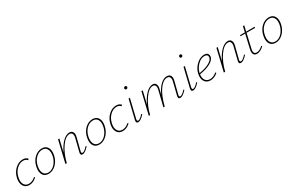

<svg xmlns="http://www.w3.org/2000/svg" viewBox="157 -1861 4745 3119"><g transform="rotate(-30 2530.0 -301.5)"><path d="M350 -356Q321 -390 273 -390Q207 -390 150 -335.5Q93 -281 74 -195Q56 -116 83.5 -67Q111 -18 172 -18Q239 -18 295 -72L308 -58Q244 4 167 4Q96 4 62.5 -51Q29 -106 47 -194Q67 -289 133 -350.5Q199 -412 278 -412Q338 -412 368 -373Z M529 3Q456 3 424.5 -51.5Q393 -106 411 -194Q430 -291 493.5 -351.5Q557 -412 635 -412Q708 -412 740 -357.5Q772 -303 754 -216Q734 -121 671 -59Q608 3 529 3ZM535 -18Q602 -18 656 -74.5Q710 -131 728 -216Q744 -293 718.5 -341.5Q693 -390 631 -390Q565 -390 510 -336.5Q455 -283 437 -195Q421 -113 447.5 -65.5Q474 -18 535 -18Z M1274 -89 1286 -77Q1213 4 1167 4Q1118 4 1135 -56L1192 -285Q1204 -332 1191.5 -360.5Q1179 -389 1144 -389Q1067 -389 987.5 -275.5Q908 -162 869 0H843L940 -408H965L909 -174Q959 -283 1024 -347.5Q1089 -412 1152 -412Q1196 -412 1215 -378Q1234 -344 1219 -288L1161 -59Q1150 -19 1179 -19Q1211 -19 1274 -89Z M1480 3Q1407 3 1375.5 -51.5Q1344 -106 1362 -194Q1381 -291 1444.5 -351.5Q1508 -412 1586 -412Q1659 -412 1691 -357.5Q1723 -303 1705 -216Q1685 -121 1622 -59Q1559 3 1480 3ZM1486 -18Q1553 -18 1607 -74.5Q1661 -131 1679 -216Q1695 -293 1669.5 -341.5Q1644 -390 1582 -390Q1516 -390 1461 -336.5Q1406 -283 1388 -195Q1372 -113 1398.5 -65.5Q1425 -18 1486 -18Z M2103 -356Q2074 -390 2026 -390Q1960 -390 1903 -335.5Q1846 -281 1827 -195Q1809 -116 1836.5 -67Q1864 -18 1925 -18Q1992 -18 2048 -72L2061 -58Q1997 4 1920 4Q1849 4 1815.5 -51Q1782 -106 1800 -194Q1820 -289 1886 -350.5Q1952 -412 2031 -412Q2091 -412 2121 -373Z M2310 -556Q2298 -556 2290.5 -564Q2283 -572 2284 -584Q2285 -595 2293 -602.5Q2301 -610 2312 -610Q2324 -610 2331.5 -602Q2339 -594 2338 -581Q2336 -570 2328 -563Q2320 -556 2310 -556ZM2210 4Q2163 4 2178 -56L2263 -408H2288L2204 -59Q2195 -19 2222 -19Q2254 -19 2317 -89L2329 -77Q2256 4 2210 4Z M3107 -89 3119 -77Q3046 4 3000 4Q2952 4 2968 -56L3025 -285Q3037 -334 3023.5 -361.5Q3010 -389 2972 -389Q2898 -389 2825 -287.5Q2752 -186 2706 0H2681L2751 -285Q2763 -332 2751.5 -360.5Q2740 -389 2706 -389Q2630 -389 2549.5 -273Q2469 -157 2432 0H2407L2504 -408H2529L2473 -173Q2522 -281 2586.5 -346.5Q2651 -412 2715 -412Q2758 -412 2774 -377.5Q2790 -343 2776 -288L2753 -197Q2801 -301 2860.5 -356.5Q2920 -412 2979 -412Q3028 -412 3047 -378.5Q3066 -345 3052 -288L2994 -59Q2982 -19 3012 -19Q3044 -19 3107 -89Z M3341 -556Q3329 -556 3321.5 -564Q3314 -572 3315 -584Q3316 -595 3324 -602.5Q3332 -610 3343 -610Q3355 -610 3362.5 -602Q3370 -594 3369 -581Q3367 -570 3359 -563Q3351 -556 3341 -556ZM3241 4Q3194 4 3209 -56L3294 -408H3319L3235 -59Q3226 -19 3253 -19Q3285 -19 3348 -89L3360 -77Q3287 4 3241 4Z M3681 -412Q3729 -412 3746 -386Q3763 -360 3757 -326Q3745 -273 3669.5 -231Q3594 -189 3465 -168Q3456 -100 3484.5 -59Q3513 -18 3572 -18Q3635 -18 3694 -71L3707 -56Q3642 3 3568 3Q3494 3 3459.5 -51.5Q3425 -106 3445 -194Q3465 -282 3534.5 -347Q3604 -412 3681 -412ZM3732 -326Q3732 -337 3732.5 -351.5Q3733 -366 3717.5 -378Q3702 -390 3674 -390Q3608 -390 3549 -331.5Q3490 -273 3470 -195Q3470 -194 3469.5 -191.5Q3469 -189 3468 -188Q3583 -207 3653 -244.5Q3723 -282 3732 -326Z M4245 -89 4257 -77Q4184 4 4138 4Q4089 4 4106 -56L4163 -285Q4175 -332 4162.5 -360.5Q4150 -389 4115 -389Q4038 -389 3958.5 -275.5Q3879 -162 3840 0H3814L3911 -408H3936L3880 -174Q3930 -283 3995 -347.5Q4060 -412 4123 -412Q4167 -412 4186 -378Q4205 -344 4190 -288L4132 -59Q4121 -19 4150 -19Q4182 -19 4245 -89Z M4457 -375 4397 -114Q4373 -15 4444 -15Q4496 -15 4558 -72L4570 -60Q4500 7 4436 7Q4392 7 4375 -25Q4358 -57 4371 -113L4431 -375H4343L4348 -394H4436L4460 -498H4485L4461 -394L4620 -395L4615 -374Z M4787 3Q4714 3 4682.5 -51.5Q4651 -106 4669 -194Q4688 -291 4751.5 -351.5Q4815 -412 4893 -412Q4966 -412 4998 -357.5Q5030 -303 5012 -216Q4992 -121 4929 -59Q4866 3 4787 3ZM4793 -18Q4860 -18 4914 -74.5Q4968 -131 4986 -216Q5002 -293 4976.5 -341.5Q4951 -390 4889 -390Q4823 -390 4768 -336.5Q4713 -283 4695 -195Q4679 -113 4705.5 -65.5Q4732 -18 4793 -18Z"/></g></svg>

Font: EauTestText Extralight
Style: Italic
Weight: 250
Italic angle: -12°
Designer: Christian Thalmann (Catharsis Fonts)
Version: Version 0.001;PS 000.001;hotconv 1.0.88;makeotf.lib2.5.64775